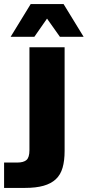

<svg xmlns="http://www.w3.org/2000/svg" viewBox="-22 -769 429 939"><path d="M-2 150V26H62Q93 26 107.5 13.5Q122 1 122 -35V-538H294V-31Q294 17 284 51.5Q274 86 251 107.5Q228 129 191 139.5Q154 150 100 150ZM30 -589 128 -749H289L387 -589H271L208 -678L146 -589Z"/></svg>

Font: Geist ExtBd
Style: Regular
Weight: 400
Designer: Basement.studio, Andrés Briganti, Mateo Zaragoza
Foundry: Basement.studio, Vercel, Andrés Briganti, Guido Ferreyra, Mateo Zaragoza
Version: Version 1.401